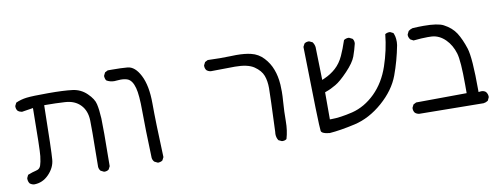

<svg xmlns="http://www.w3.org/2000/svg" viewBox="-49 -641 2598 991"><g transform="rotate(-10 1250.0 -146.0)"><path d="M195.3 -284.7Q245.6 -284.7 295.4 -281.7Q346.7 -278.8 376.2 -248Q405.8 -217.3 407.2 -166Q407.7 -149.4 407.7 -100.8Q407.7 -52.2 405.8 77.6Q407.2 89.8 414.6 98.6L431.2 106.9Q433.1 107.4 437 107.4Q440.9 107.4 446.5 105.7Q452.1 104 457 100.1L465.3 84Q466.8 -25.4 466.8 -84.2Q466.8 -143.1 465.8 -166Q463.4 -212.9 456.5 -242.2Q450.7 -270 419.2 -300.5Q387.7 -331.1 344.7 -336.4Q299.3 -342.3 217.3 -342.3Q135.3 -342.3 104.7 -338.6Q74.2 -335 47.4 -322.8L39.6 -307.1Q39.1 -305.2 39.1 -303.7Q39.1 -289.6 46.9 -280.3Q56.2 -272.9 68.4 -271L127.4 -280.3Q125.5 -61 121.6 -29.3Q117.7 2.9 112.3 18.1Q109.9 26.4 104 32.2Q96.7 39.1 84 41.5Q71.3 43.9 43 54.7L35.6 70.3Q35.2 72.3 35.2 74.2Q35.2 88.9 43 99.6Q52.7 107.4 64.9 108.9Q109.9 108.9 142.8 74.7Q175.8 40.5 179.2 -1Q183.1 -44.4 187 -284.7Z M712.4 108.9Q714.4 109.4 716.8 109.4Q719.2 109.4 723.1 108.4Q731.4 107.4 738.3 102.1L746.6 85.9Q738.8 -101.1 738.8 -196.3Q738.8 -290 710.4 -345.2Q683.1 -398.4 644.5 -401.9Q610.8 -404.8 563.5 -404.8Q552.7 -404.8 541 -404.8L525.9 -397L518.1 -381.3Q517.6 -379.4 517.6 -376.7Q517.6 -374 518.6 -370.1Q519.5 -361.8 524.9 -355Q543 -344.2 565.9 -344.2Q571.8 -344.2 580.3 -345.2Q588.9 -346.2 598.6 -346.2Q621.1 -346.2 636.2 -339.8Q659.2 -329.1 669.9 -289.1Q680.2 -252 680.2 -166.7Q680.2 -81.5 686 79.6Q687.5 91.3 695.8 100.6Z M1064.9 -308.1Q1150.4 -309.6 1190.9 -309.6Q1258.3 -309.6 1291 -287.1Q1324.2 -264.2 1334.7 -235.8Q1345.2 -207.5 1345.2 -169.9Q1345.2 -133.8 1337.4 57.1Q1336.4 66.4 1336.4 68.8Q1336.4 88.4 1346.2 103L1362.8 110.8Q1364.7 111.3 1368.4 111.3Q1372.1 111.3 1377.7 109.9Q1383.3 108.4 1388.2 104.5Q1400.9 62 1400.9 12.7Q1400.9 -36.6 1404.8 -88.4Q1407.2 -117.7 1407.2 -140.6Q1407.2 -163.6 1406.2 -177.5Q1405.3 -191.4 1403.8 -201.2Q1402.3 -210.9 1400.4 -220.7Q1396.5 -239.7 1389.6 -257.8Q1376.5 -293.5 1349.6 -322.3Q1322.8 -351.1 1285.2 -359.9Q1253.9 -367.7 1207.5 -367.7Q1195.8 -367.7 1174.6 -366.9Q1153.3 -366.2 1122.3 -366.2Q1091.3 -366.2 1058.6 -367.7L1043.5 -359.9L1035.6 -344.2Q1035.2 -342.3 1035.2 -340.8Q1035.2 -326.7 1043 -317.4Q1052.2 -309.6 1064.9 -308.1Z M2034.7 -273.9Q2036.1 -284.2 2036.1 -290Q2036.1 -307.1 2033.7 -318.1Q2031.2 -329.1 2026.9 -338.4L2011.2 -346.2Q2009.3 -346.7 2007.8 -346.7Q1994.6 -346.7 1984.4 -340.3Q1976.1 -257.3 1948.7 -176.8Q1921.4 -96.2 1867.2 -42.5Q1812.5 11.2 1746.1 27.8Q1680.7 43.5 1634.8 43.5H1626.5V-98.6L1631.8 -100.6Q1658.7 -109.9 1684.6 -125.5Q1710.4 -140.1 1750.5 -182.1Q1790.5 -224.1 1801.8 -255.1Q1813 -286.1 1820.8 -318.8Q1821.3 -321.3 1821.3 -323.2Q1821.3 -336.9 1814 -345.7L1797.4 -354Q1795.4 -354.5 1793.9 -354.5Q1780.3 -354.5 1769.5 -347.2Q1754.4 -301.8 1739.3 -269Q1722.7 -232.4 1695.8 -208Q1669.4 -184.1 1634.3 -168.9L1623 -164.1L1618.7 -336.4Q1617.2 -350.6 1607.9 -363.8L1591.3 -371.6Q1589.4 -372.1 1585.4 -372.1Q1581.5 -372.1 1575.9 -370.4Q1570.3 -368.7 1565.4 -364.7L1557.1 -348.6Q1564.9 72.8 1569.3 94.2Q1571.3 104.5 1594.2 109.9Q1602.5 111.8 1613.3 112.8Q1668.9 108.9 1747.6 91.1Q1826.2 73.2 1896 12.2Q1965.8 -48.8 1992.7 -121.6Q2019.5 -194.3 2034.7 -273.9Z M2454.1 70.8Q2454.1 55.2 2444.3 43.9Q2435.1 36.1 2420.9 36.1Q2418.5 36.1 2406.7 37.6V28.3Q2406.7 -142.1 2390.4 -192.9Q2374 -243.7 2352.5 -277.8Q2331.1 -311 2290 -332.5Q2260.3 -348.1 2185.5 -348.1Q2159.7 -348.1 2128.4 -346.2Q2115.7 -342.8 2106.4 -335.4L2098.1 -318.8Q2097.7 -317.4 2097.7 -313.5Q2097.7 -309.6 2099.9 -303.2Q2102.1 -296.9 2106.9 -291L2122.6 -282.7Q2167 -287.1 2197.8 -287.1Q2208.5 -287.1 2217.8 -286.6Q2257.8 -284.2 2290 -252Q2319.3 -222.7 2333 -177.2Q2345.2 -136.7 2345.2 -12.2Q2345.2 5.4 2345.2 32.7L2080.1 34.7L2064.9 42.5L2057.1 58.1Q2056.6 60.1 2056.6 62Q2056.6 76.7 2064.5 85.9Q2073.7 93.8 2086.4 95.2L2422.4 99.1Q2434.6 97.7 2445.8 90.3L2453.6 73.7Q2454.1 72.3 2454.1 70.8Z"/></g></svg>

Font: NaikaiFont
Style: Light
Weight: 300
Version: Version 1.89